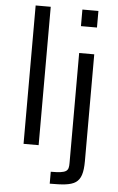

<svg xmlns="http://www.w3.org/2000/svg" viewBox="-62 -785 632 1027"><g transform="rotate(5 254.0 -271.5)"><path d="M87 -743V0H168V-743ZM338 -743V-654H424V-743ZM245 136V200C378 200 422 190 422 63V-510H341V81C341 124 333 136 245 136Z"/></g></svg>

Font: Saira UNSAM
Style: Regular
Weight: 400
Designer: Hector Gatti with collaboration of the Omnibus-Type team
Foundry: Omnibus-Type
Version: Version 0.072;PS 000.072;hotconv 1.0.88;makeotf.lib2.5.64775